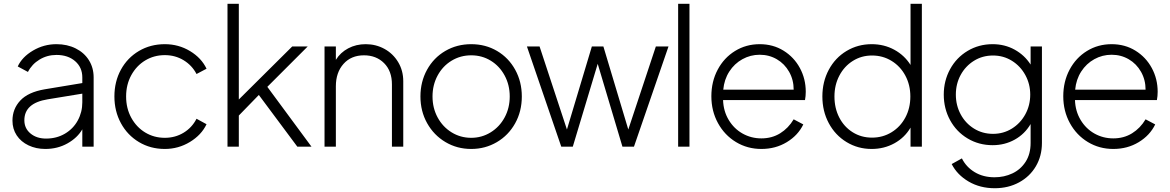

<svg xmlns="http://www.w3.org/2000/svg" viewBox="-20 -777 6197 1017"><path d="M46 -138Q46 -200 87.5 -244.5Q129 -289 217 -304L416 -337V-367Q416 -420 378 -453Q340 -486 279 -486Q230 -486 189.5 -461.5Q149 -437 128 -396L74 -425Q97 -475 154.5 -509Q212 -543 279 -543Q336 -543 381 -520.5Q426 -498 451 -458Q476 -418 476 -367V0H416V-92Q390 -47 337.5 -17.5Q285 12 220 12Q171 12 131 -7Q91 -26 68.5 -60Q46 -94 46 -138ZM224 -43Q280 -43 324 -69Q368 -95 392 -139Q416 -183 416 -235V-281L233 -251Q109 -231 109 -140Q109 -97 141.5 -70Q174 -43 224 -43Z M586 -266Q586 -345 620.5 -408Q655 -471 716 -507Q777 -543 853 -543Q926 -543 986.5 -506.5Q1047 -470 1074 -413L1021 -385Q997 -431 952.5 -458Q908 -485 853 -485Q796 -485 749.5 -457Q703 -429 675.5 -379Q648 -329 648 -266Q648 -203 675.5 -153Q703 -103 749.5 -75Q796 -47 853 -47Q908 -47 952.5 -74Q997 -101 1021 -148L1074 -119Q1047 -62 986 -25Q925 12 853 12Q777 12 716 -24.5Q655 -61 620.5 -124.5Q586 -188 586 -266Z M1185 -757H1245V-250L1528 -531H1610L1396 -317L1630 0H1555L1351 -274L1245 -165V0H1185Z M1699 -531H1759V-460Q1783 -499 1824.5 -521Q1866 -543 1917 -543Q1971 -543 2016.5 -518Q2062 -493 2089 -448Q2116 -403 2116 -347V0H2056V-330Q2056 -401 2014.5 -442.5Q1973 -484 1908 -484Q1840 -484 1799.5 -438.5Q1759 -393 1759 -320V0H1699Z M2207 -266Q2207 -344 2242 -407.5Q2277 -471 2338.5 -507Q2400 -543 2476 -543Q2552 -543 2613 -507Q2674 -471 2709 -407.5Q2744 -344 2744 -266Q2744 -187 2708.5 -123.5Q2673 -60 2611.5 -24Q2550 12 2476 12Q2401 12 2339.5 -24.5Q2278 -61 2242.5 -124.5Q2207 -188 2207 -266ZM2476 -47Q2532 -47 2579 -76Q2626 -105 2653 -155Q2680 -205 2680 -266Q2680 -327 2653 -377Q2626 -427 2579.5 -455.5Q2533 -484 2476 -484Q2419 -484 2372 -455.5Q2325 -427 2298 -377Q2271 -327 2271 -266Q2271 -205 2298 -155Q2325 -105 2372 -76Q2419 -47 2476 -47Z M2771 -531H2838L2983 -91L3115 -531H3176L3308 -91L3454 -531H3521L3338 0H3277L3146 -439L3014 0H2953Z M3572 -757H3632V0H3572Z M3748 -267Q3748 -345 3781.5 -408Q3815 -471 3873.5 -507Q3932 -543 4004 -543Q4075 -543 4130.5 -508.5Q4186 -474 4217 -416.5Q4248 -359 4248 -291Q4248 -268 4244 -247H3810Q3812 -188 3840 -141.5Q3868 -95 3913.5 -69.5Q3959 -44 4013 -44Q4069 -44 4112.5 -71Q4156 -98 4184 -145L4235 -118Q4207 -60 4147.5 -24Q4088 12 4013 12Q3939 12 3878.5 -24.5Q3818 -61 3783 -125Q3748 -189 3748 -267ZM4184 -302Q4184 -354 4160 -396.5Q4136 -439 4095 -463Q4054 -487 4004 -487Q3955 -487 3912.5 -463.5Q3870 -440 3843 -398Q3816 -356 3811 -302Z M4336 -266Q4336 -344 4370 -407.5Q4404 -471 4464 -507Q4524 -543 4597 -543Q4663 -543 4717 -513.5Q4771 -484 4803 -433V-757H4863V0H4803V-101Q4772 -48 4717.5 -18Q4663 12 4597 12Q4524 12 4464 -24.5Q4404 -61 4370 -124.5Q4336 -188 4336 -266ZM4599 -48Q4656 -48 4702.5 -76.5Q4749 -105 4775.5 -154.5Q4802 -204 4802 -266Q4802 -327 4775.5 -376.5Q4749 -426 4702.5 -454.5Q4656 -483 4599 -483Q4543 -483 4497.5 -454.5Q4452 -426 4426 -376.5Q4400 -327 4400 -266Q4400 -204 4425.5 -154.5Q4451 -105 4496.5 -76.5Q4542 -48 4599 -48Z M5021 92 5075 62Q5098 108 5143 135Q5188 162 5248 162Q5299 162 5342.5 141.5Q5386 121 5412.5 80Q5439 39 5439 -20V-120Q5408 -67 5355 -37.5Q5302 -8 5238 -8Q5165 -8 5105.5 -43.5Q5046 -79 5012.5 -140.5Q4979 -202 4979 -276Q4979 -349 5012.5 -410.5Q5046 -472 5105.5 -507.5Q5165 -543 5238 -543Q5302 -543 5354.5 -514Q5407 -485 5439 -435V-531H5499V-20Q5499 49 5467 103.5Q5435 158 5378 189Q5321 220 5249 220Q5171 220 5110.5 184.5Q5050 149 5021 92ZM5240 -68Q5295 -68 5340 -96Q5385 -124 5411 -171.5Q5437 -219 5437 -276Q5437 -332 5411 -379.5Q5385 -427 5340 -455Q5295 -483 5240 -483Q5184 -483 5139 -455Q5094 -427 5068.5 -380Q5043 -333 5043 -276Q5043 -219 5068.5 -171.5Q5094 -124 5139 -96Q5184 -68 5240 -68Z M5612 -267Q5612 -345 5645.5 -408Q5679 -471 5737.5 -507Q5796 -543 5868 -543Q5939 -543 5994.5 -508.5Q6050 -474 6081 -416.5Q6112 -359 6112 -291Q6112 -268 6108 -247H5674Q5676 -188 5704 -141.5Q5732 -95 5777.5 -69.5Q5823 -44 5877 -44Q5933 -44 5976.5 -71Q6020 -98 6048 -145L6099 -118Q6071 -60 6011.5 -24Q5952 12 5877 12Q5803 12 5742.5 -24.5Q5682 -61 5647 -125Q5612 -189 5612 -267ZM6048 -302Q6048 -354 6024 -396.5Q6000 -439 5959 -463Q5918 -487 5868 -487Q5819 -487 5776.5 -463.5Q5734 -440 5707 -398Q5680 -356 5675 -302Z"/></svg>

Font: BLUETTI 2.0 Extralight
Style: Roman
Weight: 200
Designer: Stijn de Vries
Foundry: tokotype
Version: Version 2.005;October 31, 2023;FontCreator 14.0.0.2814 64-bi